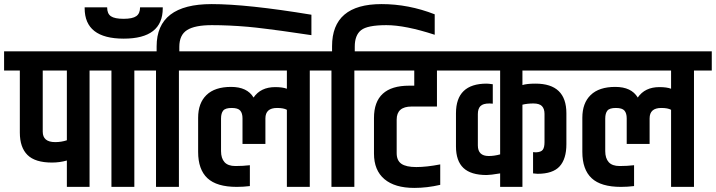

<svg xmlns="http://www.w3.org/2000/svg" viewBox="-54 -914 3501 939"><path d="M273 -569H155V-270Q155 -219 216 -219Q246 -219 273 -228ZM273 0V-129Q238 -119 200 -119Q118 -119 80.5 -156Q43 -193 43 -266V-569H-34V-663H472V-569H384V0Z M631 -878H742V-874Q742 -725 551 -725Q360 -725 360 -874V-878H470Q470 -847 488.5 -834.5Q507 -822 550.5 -822Q594 -822 612.5 -835Q631 -848 631 -878ZM491 -569H404V-663H690V-569H603V0H491Z M712 -663V-687Q712 -894 981 -894Q1154 -894 1469 -842V-742Q1461 -743 1404 -751.5Q1347 -760 1324.5 -763Q1302 -766 1247.5 -773Q1193 -780 1158 -783Q1065 -791 982 -791Q899 -791 861 -767Q823 -743 823 -685V-663H908V-569H821V0H709V-569H622V-663Z M915 -171V-338Q915 -410 956 -449.5Q997 -489 1076 -489Q1155 -489 1186 -437Q1221 -488 1292 -488Q1328 -488 1349 -480V-569H840V-663H1548V-569H1461V0H1349V-377Q1333 -386 1301 -386Q1244 -386 1244 -335V-210H1132V-335Q1132 -360 1121 -373Q1110 -386 1079 -386Q1048 -386 1037.5 -373Q1027 -360 1027 -334V-175Q1027 -140 1044 -121Q1061 -102 1097.5 -102Q1134 -102 1168 -106V-4Q1136 0 1104 0Q1006 0 960.5 -42.5Q915 -85 915 -171Z M1570 -663V-688Q1570 -894 1812 -894Q1944 -894 2072 -844V-744Q1928 -791 1835.5 -791Q1743 -791 1712 -766.5Q1681 -742 1681 -686V-663H1766V-569H1679V0H1567V-569H1480V-663Z M1886 -329V-165Q1886 -129 1909 -113Q1932 -97 1982 -97Q2032 -97 2099 -110V-10Q2035 5 1972 5Q1877 5 1826 -38Q1775 -81 1775 -163V-337Q1775 -495 1947 -495H1972V-569H1698V-663H2173V-569H2083V-393H1959Q1886 -393 1886 -329Z M2283 -203Q2283 -151 2336 -151Q2363 -151 2392 -159V-569H2106V-663H2786V-569H2501V-498Q2522 -505 2565 -505Q2716 -505 2716 -360V-209Q2716 -137 2683 -100.5Q2650 -64 2575 -64Q2569 -64 2553 -66V-170L2567 -169Q2592 -170 2600.5 -181.5Q2609 -193 2609 -219V-357Q2609 -382 2596.5 -395Q2584 -408 2554.5 -408Q2525 -408 2501 -402V0H2392V-66Q2344 -58 2326 -58Q2249 -58 2212.5 -92.5Q2176 -127 2176 -198V-360Q2176 -505 2326 -505Q2334 -505 2356 -502V-407L2340 -408Q2308 -408 2295.5 -395Q2283 -382 2283 -356Z M2794 -171V-338Q2794 -410 2835 -449.5Q2876 -489 2955 -489Q3034 -489 3065 -437Q3100 -488 3171 -488Q3207 -488 3228 -480V-569H2719V-663H3427V-569H3340V0H3228V-377Q3212 -386 3180 -386Q3123 -386 3123 -335V-210H3011V-335Q3011 -360 3000 -373Q2989 -386 2958 -386Q2927 -386 2916.5 -373Q2906 -360 2906 -334V-175Q2906 -140 2923 -121Q2940 -102 2976.5 -102Q3013 -102 3047 -106V-4Q3015 0 2983 0Q2885 0 2839.5 -42.5Q2794 -85 2794 -171Z"/></svg>

Font: Khand Semibold
Style: Regular
Weight: 600
Designer: Devanagari: Sanchit Sawaria, Jyotish Sonowal; Latin: Satya Rajpurohit
Foundry: Indian Type Foundry
Version: Version 1.100;PS 1.0;hotconv 1.0.78;makeotf.lib2.5.61930; tt